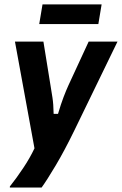

<svg xmlns="http://www.w3.org/2000/svg" viewBox="-20 -690 557 877"><path d="M25 166.7V161.7Q55 124.2 85.8 77.9Q116.7 31.7 137.5 -12.5L48.3 -500H178.3L210.8 -299.2Q215 -273.3 219.6 -244.2Q224.2 -215 225 -170H245Q258.3 -215 270.4 -246.7Q282.5 -278.3 292.5 -300L385 -500H516.7L320 -95Q275 -2.5 234.6 65.4Q194.2 133.3 170 166.7ZM159.2 -580 174.2 -670H444.2L429.2 -580Z"/></svg>

Font: Familjen Grotesk GF
Style: Bold Italic
Weight: 700
Designer: Anders Wikstroem, Jonas Baeckman, Matilda Gysing, Kristian Moeller
Foundry: Familjen STHML AB
Version: Version 2.000; Beta; Release 4; Build 6